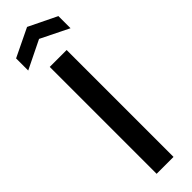

<svg xmlns="http://www.w3.org/2000/svg" viewBox="-346 -949 940 940"><g transform="rotate(-45 124.5 -478.5)"><path d="M65 -740H182V0H65ZM-22 -886 125 -957 271 -886V-802L125 -874L-22 -802Z"/></g></svg>

Font: Encode Sans Compressed
Style: SemiBold
Weight: 600
Designer: Pablo Impallari, Andres Torresi
Foundry: Pablo Impallari, Andres Torresi
Version: Version 1.000; ttfautohint (v1.00) -l 8 -r 50 -G 200 -x 14 -